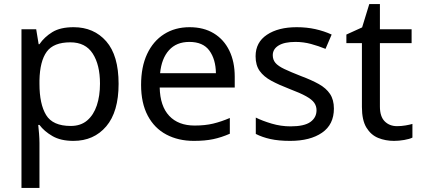

<svg xmlns="http://www.w3.org/2000/svg" viewBox="-20 -679 2059 939"><path d="M340 -546Q439 -546 499.5 -477Q560 -408 560 -269Q560 -132 499.5 -61Q439 10 339 10Q277 10 236.5 -13.5Q196 -37 173 -68H167Q169 -51 171 -25Q173 1 173 20V240H85V-536H157L169 -463H173Q197 -498 236 -522Q275 -546 340 -546ZM324 -472Q242 -472 208.5 -426Q175 -380 173 -286V-269Q173 -170 205.5 -116.5Q238 -63 326 -63Q375 -63 406.5 -90Q438 -117 453.5 -163.5Q469 -210 469 -270Q469 -362 433.5 -417Q398 -472 324 -472Z M907 -546Q976 -546 1025.5 -516Q1075 -486 1101.5 -431.5Q1128 -377 1128 -304V-251H761Q763 -160 807.5 -112.5Q852 -65 932 -65Q983 -65 1022.5 -74.5Q1062 -84 1104 -102V-25Q1063 -7 1023 1.5Q983 10 928 10Q852 10 793.5 -21Q735 -52 702.5 -113.5Q670 -175 670 -264Q670 -352 699.5 -415Q729 -478 782.5 -512Q836 -546 907 -546ZM906 -474Q843 -474 806.5 -433.5Q770 -393 763 -321H1036Q1035 -389 1004 -431.5Q973 -474 906 -474Z M1613 -148Q1613 -70 1555 -30Q1497 10 1399 10Q1343 10 1302.5 1Q1262 -8 1231 -24V-104Q1263 -88 1308.5 -74.5Q1354 -61 1401 -61Q1468 -61 1498 -82.5Q1528 -104 1528 -140Q1528 -160 1517 -176Q1506 -192 1477.5 -208Q1449 -224 1396 -244Q1344 -264 1307 -284Q1270 -304 1250 -332Q1230 -360 1230 -404Q1230 -472 1285.5 -509Q1341 -546 1431 -546Q1480 -546 1522.5 -536.5Q1565 -527 1602 -510L1572 -440Q1538 -454 1501 -464Q1464 -474 1425 -474Q1371 -474 1342.5 -456.5Q1314 -439 1314 -409Q1314 -387 1327 -371.5Q1340 -356 1370.5 -341.5Q1401 -327 1452 -307Q1503 -288 1539 -268Q1575 -248 1594 -219.5Q1613 -191 1613 -148Z M1922 -62Q1942 -62 1963 -65.5Q1984 -69 1997 -73V-6Q1983 1 1957 5.5Q1931 10 1907 10Q1865 10 1829.5 -4.5Q1794 -19 1772 -55Q1750 -91 1750 -156V-468H1674V-510L1751 -545L1786 -659H1838V-536H1993V-468H1838V-158Q1838 -109 1861.5 -85.5Q1885 -62 1922 -62Z"/></svg>

Font: Noto Sans Meroitic
Style: Regular
Weight: 400
Designer: Monotype Design Team
Foundry: Monotype Imaging Inc.
Version: Version 2.002; ttfautohint (v1.8.4.7-5d5b)